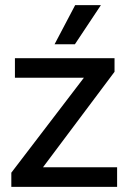

<svg xmlns="http://www.w3.org/2000/svg" viewBox="-20 -726 499 746"><path d="M24 -55 306 -424H38V-500H425V-447L147 -76H435V0H24ZM272 -706H372L271 -554H192Z"/></svg>

Font: Sarabun Medium
Style: Regular
Weight: 500
Designer: Suppakit Chalermlarp | Katatrad Co.,Ltd.
Foundry: Cadson Demak Co.,Ltd.
Version: Version 1.000; ttfautohint (v1.6)